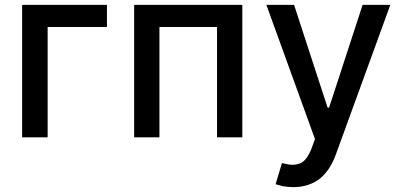

<svg xmlns="http://www.w3.org/2000/svg" viewBox="-20 -565 1654 790"><path d="M176 -454V0H71V-545H420V-454Z M977 -545V0H873V-454H636V0H532V-545Z M1143 201Q1119 195 1114 193L1140 106Q1168 113 1183 113Q1198 113 1213 108Q1242 98 1263 43L1276 7L1076 -545H1190L1328 -122H1334L1472 -545H1586L1361 73Q1338 136 1295 171Q1250 205 1186 205Q1169 205 1143 201Z"/></svg>

Font: Sinter Medium
Style: Regular
Weight: 500
Foundry: Adobe & rsms
Version: Version 1.000